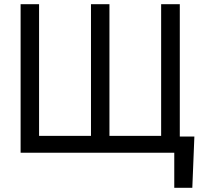

<svg xmlns="http://www.w3.org/2000/svg" viewBox="-20 -727 978 914"><path d="M895.5 167H809.6V0H78.1V-707H166V-80.1H413.1V-707H501V-80.1H747.1V-707H835.9V-77.1H905.3Z"/></svg>

Font: Pretendard JP
Style: Regular
Weight: 400
Designer: Base glyphs from Inter by Rasmus Andersson; Hangeul glyphs from Noto Sans CJK(Source Han Sans) by Jang Soo-young and Kan
Foundry: Kil Hyung-jin
Version: Version 1.309